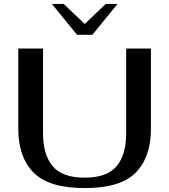

<svg xmlns="http://www.w3.org/2000/svg" viewBox="-20 -947 862 977"><path d="M73 -291V-700H199V-268Q199 -161 247.5 -102Q296 -43 411 -43Q524 -43 573 -101Q622 -159 622 -268V-700H748V-291Q748 -148 671 -69Q594 10 411 10Q228 10 150.5 -69Q73 -148 73 -291ZM244 -927H304L411 -825L518 -927H578L450 -770H372Z"/></svg>

Font: Fahkwang Medium
Style: Regular
Weight: 500
Version: Version 1.000; ttfautohint (v1.6)